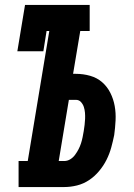

<svg xmlns="http://www.w3.org/2000/svg" viewBox="-20 -755 540 775"><path d="M55 0V-105H92L179 -630H168L155 -548H50L81 -735H342V-630H304L275 -457H286Q316 -457 344 -449Q372 -441 392.5 -423Q413 -405 425.5 -380Q438 -355 443 -327Q448 -299 446.5 -269Q445 -239 441 -210Q436 -185 429 -159.5Q422 -134 410 -110Q398 -86 380 -64.5Q362 -43 339.5 -28Q317 -13 291 -6.5Q265 0 239 0ZM239 -105Q252 -105 263.5 -112Q275 -119 283 -130Q291 -141 297 -152.5Q303 -164 307 -176.5Q311 -189 313.5 -201.5Q316 -214 318 -226Q320 -239 321.5 -251Q323 -263 323.5 -275.5Q324 -288 323 -300Q322 -312 318.5 -323Q315 -334 307 -343Q299 -352 286 -352H258L217 -105Z"/></svg>

Font: Iosevka Slab Extrabold Oblique
Style: Regular
Weight: 800
Italic angle: -9°
Monospace: yes
Designer: Belleve Invis
Foundry: Belleve Invis
Version: Version 11.1.1; ttfautohint (v1.8.3)